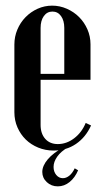

<svg xmlns="http://www.w3.org/2000/svg" viewBox="-20 -525 363 681"><path d="M31 -367Q31 -395 41.5 -420Q52 -445 70.5 -464Q89 -483 113.5 -494Q138 -505 165 -505Q192 -505 217 -494Q242 -483 260.5 -464.5Q279 -446 290 -421Q301 -396 301 -368V-242H124V-82Q124 -51 140.5 -32.5Q157 -14 185 -14Q216 -14 243 -34.5Q270 -55 284 -89L303 -80Q284 -38 249.5 -14.5Q215 9 170 9Q141 9 115.5 -1.5Q90 -12 71.5 -30Q53 -48 42 -73Q31 -98 31 -127ZM208 -263V-426Q208 -452 196.5 -468Q185 -484 166 -484Q147 -484 135.5 -468Q124 -452 124 -426V-263ZM257 79Q246 105 227 120.5Q208 136 185 136Q162 136 146 121Q130 106 130 85Q130 63 149.5 40Q169 17 206 -3H222Q196 12 183 30.5Q170 49 170 67Q170 84 179.5 95.5Q189 107 203 107Q215 107 226 98Q237 89 245 72Z"/></svg>

Font: Moniqa Narrow Heading
Style: Bold
Weight: 700
Width: 4
Designer: Rajesh Rajput
Foundry: Rajesh Rajput
Version: Version 1.000